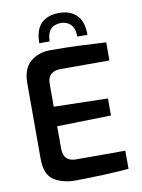

<svg xmlns="http://www.w3.org/2000/svg" viewBox="-100 -1003 795 1075"><g transform="rotate(-10 297.0 -465.0)"><path d="M69 -151V-577Q69 -662 115 -700Q161 -738 226 -738Q320 -738 388 -735Q456 -732 544 -727V-624H265Q230 -624 211 -606.5Q192 -589 192 -554V-423L499 -416V-319L192 -312V-185Q192 -111 264 -111H544V-8Q418 3 240 5Q170 5 119.5 -26Q69 -57 69 -151ZM448 -787H390Q390 -834 368 -856Q346 -878 312 -878Q233 -876 233 -787H174Q174 -863 210.5 -899Q247 -935 312 -935Q375 -935 411.5 -899Q448 -863 448 -787Z"/></g></svg>

Font: Exo SemiBold
Style: Regular
Weight: 600
Designer: Natanael Gama
Foundry: Natanael Gama
Version: Version 1.500